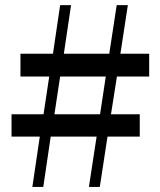

<svg xmlns="http://www.w3.org/2000/svg" viewBox="-20 -736 631 756"><path d="M374 -286.1 396.5 -434.6H216.8L194.3 -286.1ZM567.4 -434.6H440.4L417 -286.1H530.3V-198.2H403.3L373 0H330.1L360.4 -198.2H179.7L150.4 0H107.4L136.7 -198.2H25.4V-286.1H151.4L173.8 -434.6H60.5V-524.4H188.5L216.8 -715.8H259.8L231.4 -524.4H410.2L439.5 -715.8H483.4L454.1 -524.4H567.4Z"/></svg>

Font: GenYoMin TW TTF SemiBold
Style: Regular
Weight: 600
Version: Version 1.300